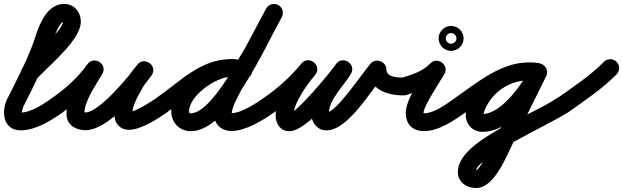

<svg xmlns="http://www.w3.org/2000/svg" viewBox="-36 -608 3148 970"><path d="M145.9 -207.3C145.9 -207.3 145.9 -207.3 145.9 -207.3C154.8 -215.7 163.8 -223.9 172.3 -232.7C230.3 -292.6 372.3 -412.2 372.3 -498C372.3 -548.3 338.7 -588.2 287 -588.2C206.9 -588.2 165.1 -493.5 145.1 -429.5C111.5 -322.3 55.4 -218.4 5.7 -118C5.7 -117.9 6.2 -119 6.8 -120C7.4 -121 8 -122.1 8 -122C-31.7 -59.3 -28 50.5 69 50.5C143.2 50.5 221.8 1.2 280.8 -40.1C301.2 -54.4 306.1 -82.5 291.9 -102.8C277.6 -123.2 249.5 -128.1 229.2 -113.9C229.2 -113.9 229.2 -113.9 229.2 -113.9C187.5 -84.6 121.8 -39.5 69 -39.5C63.4 -39.5 70 -38.3 72.6 -35.1C73.2 -34.3 78.2 -64.7 84 -74C84.1 -74 84.6 -75 85.2 -76C85.7 -77 86.3 -78 86.3 -78C138.2 -182.8 195.9 -290.8 230.9 -402.5C235.6 -417.6 264.5 -498.2 287 -498.2C288.2 -498.2 284.8 -499.5 284 -500.2C281.8 -502.2 282.3 -499.3 282.3 -498C282.3 -460 143.1 -331.9 107.7 -295.3C100.1 -287.5 92 -280.2 84.1 -272.7C66 -255.6 65.2 -227.1 82.3 -209.1C99.4 -191 127.9 -190.2 145.9 -207.3Z M216.9 -51.5C231 -31 259 -25.8 279.5 -39.9C354.8 -91.7 425.5 -156.2 478.7 -230.9C495.2 -254.1 483.3 -278.6 463.7 -291.1C444.2 -303.5 417 -304 402.9 -279.3C360.8 -205.3 299.9 -118.9 299.9 -31.7C299.9 23.1 347 49.9 396.2 49.9C509.1 49.9 668.5 -140.9 729.7 -226.9C746.6 -250.7 737.7 -275.7 720 -288.9C702.4 -302.2 676 -303.9 657.8 -281C642 -261.2 624.5 -241.4 611.9 -219.3C611.9 -219.3 611.8 -219 611.6 -218.8C611.5 -218.5 611.3 -218.2 611.3 -218.2C580.2 -159.9 542 -98.5 542 -30.3C542 -16.2 544.5 -2.1 550.9 10.5C550.9 10.5 551.1 10.8 551.3 11.1C551.5 11.5 551.6 11.8 551.6 11.8C562.8 32 584.1 47.8 616.4 47.8C674.8 47.8 761.7 -7.9 807.8 -40.1C828.2 -54.4 833.1 -82.5 818.9 -102.8C804.6 -123.2 776.5 -128.1 756.2 -113.9C756.2 -113.9 756.2 -113.9 756.2 -113.9C726.5 -93.1 645.6 -42.2 616.4 -42.2C611.1 -42.2 625.5 -36.8 629.4 -32.1C630.3 -31 631 -29.9 631.8 -28.7C632.3 -27.9 633.4 -25.5 633.1 -26.3C632.4 -28.2 631.3 -30.1 630.4 -31.8C630.4 -31.8 630.5 -31.5 630.7 -31.1C630.9 -30.8 631.1 -30.5 631.1 -30.5C630.7 -31.2 631.8 -29 632 -28.2C632.4 -26.9 632 -30 632 -30.3C632 -80.6 667.4 -132.2 690.7 -175.8C690.7 -175.8 690.5 -175.5 690.4 -175.2C690.2 -175 690.1 -174.7 690.1 -174.7C700.3 -192.6 715.3 -208.8 728.2 -225C746.4 -247.8 736.9 -273.2 718.6 -287C700.3 -300.8 673.2 -302.9 656.3 -279.1C617.6 -224.6 464.5 -40.1 396.2 -40.1C391.7 -40.1 381.8 -44.3 385.7 -40.2C387.9 -38 389.4 -35.1 389.9 -32C389.9 -31.9 389.9 -31.8 389.9 -31.7C389.9 -98.9 447.9 -176.5 481.1 -234.7C495.2 -259.5 484.5 -283.2 466.2 -294.9C447.9 -306.6 421.9 -306.3 405.3 -283.1C358.3 -217 295.1 -159.9 228.5 -114.1C208 -100 202.8 -72 216.9 -51.5Z M806.5 -39.9C806.5 -39.9 806.5 -39.9 806.5 -39.9C905 -107.5 1002.5 -219.2 1129.9 -219.2C1147 -219.2 1164.1 -215.3 1180.3 -210.1C1204 -202.6 1229.3 -215.6 1236.9 -239.3C1244.4 -263 1231.4 -288.3 1207.7 -295.9C1207.7 -295.9 1207.7 -295.9 1207.7 -295.9C1182.6 -303.9 1156.4 -309.2 1129.9 -309.2C976 -309.2 872.6 -194.4 755.5 -114.1C735.1 -100.1 729.8 -72 743.9 -51.5C757.9 -31.1 786 -25.8 806.5 -39.9ZM1209.3 -295.3C1209.3 -295.3 1209.3 -295.3 1209.3 -295.3C1182.6 -305 1158.6 -309.7 1129.8 -309.7C1006.1 -309.7 829.1 -178.7 829.1 -44.7C829.1 -12.5 843.1 16.7 869.1 36.1C885.9 48.6 906.1 54.8 926.9 54.8C1118 54.8 1297.5 -360.1 1387.3 -521.1C1399.4 -542.8 1391.6 -570.2 1369.9 -582.3C1348.2 -594.4 1320.8 -586.6 1308.7 -564.9C1239.1 -440.1 1050.3 -35.2 926.9 -35.2C925.6 -35.2 924 -35.3 922.9 -36.1C919.7 -38.5 919.1 -40.7 919.1 -44.7C919.1 -125.2 1056.1 -219.7 1129.8 -219.7C1148.2 -219.7 1161.9 -216.8 1178.7 -210.7C1202 -202.2 1227.8 -214.3 1236.3 -237.7C1244.8 -261 1232.7 -286.8 1209.3 -295.3ZM1308.2 -564C1308.2 -564 1308.2 -564 1308.2 -564C1272.8 -497 1236.9 -430.1 1201.2 -363.2C1201.2 -363.2 1201.3 -363.5 1201.5 -363.8C1201.6 -364 1201.8 -364.3 1201.8 -364.3C1154.8 -282 1044.6 -120.5 1044.6 -35.2C1044.6 17.7 1080 53.7 1133.3 53.7C1205.1 53.7 1291.1 0.3 1348.8 -40.1C1369.2 -54.4 1374.1 -82.5 1359.9 -102.8C1345.6 -123.2 1317.5 -128.1 1297.2 -113.9C1256.7 -85.5 1183.2 -36.3 1133.3 -36.3C1125 -36.3 1134.6 -25.9 1134.6 -35.2C1134.6 -85.9 1244.5 -257.6 1279.9 -319.7C1279.9 -319.7 1280.1 -320 1280.2 -320.2C1280.4 -320.5 1280.5 -320.8 1280.5 -320.8C1316.4 -387.8 1352.3 -454.8 1387.8 -522C1399.4 -543.9 1391 -571.2 1369 -582.8C1347.1 -594.4 1319.8 -586 1308.2 -564Z M1348.5 -39.9C1348.5 -39.9 1348.5 -39.9 1348.5 -39.9C1426.9 -93.8 1495.2 -155.8 1556 -229.3C1575 -252.4 1567.3 -278.2 1550.1 -292.6C1532.9 -306.9 1506.1 -309.8 1486.8 -287C1432.2 -222 1356.5 -112.4 1356.5 -24.5C1356.5 16.7 1380.3 54.9 1425.7 54.9C1515.5 54.9 1686.4 -161.7 1735.2 -232.5C1751.5 -256.2 1739.7 -280.7 1720.2 -293C1700.7 -305.3 1673.5 -305.4 1659.1 -280.5C1615.1 -204.1 1535.8 -131.8 1535.8 -37.1C1535.8 7.7 1564.7 50.7 1613.1 50.7C1722.1 50.7 1836 -148.6 1905 -228.6C1917.7 -243.4 1898 -260.5 1875 -269.1C1852 -277.6 1825.9 -277.6 1825.9 -258C1825.9 -156.4 1919 -126 2004 -126C2028.9 -126 2049 -146.1 2049 -171C2049 -195.9 2028.9 -216 2004 -216C2004 -216 2004 -216 2004 -216C1974.3 -216 1915.9 -216.6 1915.9 -258C1915.9 -277.6 1902.5 -292.3 1885.9 -298.5C1869.3 -304.6 1849.6 -302.2 1836.8 -287.4C1791 -234.2 1662.4 -39.3 1613.1 -39.3C1610.8 -39.3 1617.9 -38.7 1620 -37.7C1629.1 -33.4 1625.8 -28.5 1625.8 -37.1C1625.8 -105.8 1703.2 -176.7 1737.1 -235.5C1751.5 -260.5 1740.6 -284.3 1722.1 -296C1703.6 -307.7 1677.4 -307.2 1661 -283.5C1631.1 -240 1460.7 -35.1 1425.7 -35.1C1422.6 -35.1 1431.9 -34.3 1434.6 -33C1442.9 -29.2 1446.5 -15.9 1446.5 -24.5C1446.5 -87.5 1516.7 -182.6 1555.7 -229C1575 -251.9 1567.2 -277.8 1549.9 -292.3C1532.5 -306.7 1505.6 -309.7 1486.6 -286.7C1431.2 -219.6 1369 -163.2 1297.5 -114.1C1277 -100 1271.8 -72 1285.9 -51.5C1300 -31 1328 -25.8 1348.5 -39.9Z M2017.6 -128.1C2017.6 -128.1 2017.6 -128.1 2017.6 -128.1C2088.8 -150.7 2150.5 -170.7 2202.5 -224.8C2220.9 -244 2209.8 -268.9 2190.8 -283.4C2171.8 -297.8 2144.8 -301.8 2131.3 -278.9C2094.5 -216.8 2013.9 -106.6 2013.9 -39C2013.9 18.6 2046.9 54.3 2106 54.3C2181.7 54.3 2256.1 1.6 2315.8 -40.1C2336.2 -54.4 2341.1 -82.5 2326.9 -102.8C2312.6 -123.2 2284.5 -128.1 2264.2 -113.9C2264.2 -113.9 2264.2 -113.9 2264.2 -113.9C2222.7 -84.8 2158.9 -35.7 2106 -35.7C2099.3 -35.7 2095.1 -39.1 2100.4 -34.5C2102.2 -33 2105.1 -26.4 2104.6 -28.8C2104 -32.1 2103.9 -35.6 2103.9 -39C2103.9 -70.4 2183.2 -190 2208.7 -233.1C2222.2 -255.9 2213.6 -279 2197.1 -291.6C2180.5 -304.2 2155.9 -306.3 2137.5 -287.2C2097.4 -245.4 2045.7 -231.4 1990.4 -213.9C1966.7 -206.4 1953.6 -181.1 1961.1 -157.4C1968.6 -133.7 1993.9 -120.6 2017.6 -128.1ZM2238.8 -440.7C2241.4 -441.1 2243.7 -441 2243 -441C2243.7 -441 2244.4 -440.9 2245.1 -440.9C2254.4 -440.2 2262.7 -434.6 2267 -426.3C2268.3 -423.8 2269.2 -421.1 2269.7 -418.2C2270.1 -415.6 2270 -413.3 2270 -414C2270 -414.7 2270.1 -412.4 2269.7 -409.8C2269.2 -406.9 2268.3 -404.2 2267 -401.7C2262.7 -393.4 2254.4 -387.8 2245.1 -387.1C2244.4 -387.1 2243.7 -387 2243 -387C2242.3 -387 2241.6 -387.1 2240.9 -387.1C2231.6 -387.8 2223.3 -393.4 2219 -401.7C2217.7 -404.2 2216.8 -406.9 2216.3 -409.8C2215.9 -412.4 2216 -414.7 2216 -414C2216 -414.7 2216.1 -415.4 2216.1 -416.1C2216.8 -425.4 2222.4 -433.7 2230.7 -438C2233.2 -439.3 2235.9 -440.2 2238.8 -440.7ZM2180 -414C2180 -379.3 2208.3 -351 2243 -351C2277.7 -351 2306 -379.3 2306 -414C2306 -448.7 2277.7 -477 2243 -477C2208.3 -477 2180 -448.7 2180 -414Z M2253.1 -51.3C2267.3 -30.9 2295.4 -25.9 2315.7 -40.1C2409.5 -105.5 2517.5 -202.8 2636.3 -202.8C2648.6 -202.8 2660.4 -201.8 2672.5 -200.3C2697.1 -197.3 2719.6 -214.8 2722.7 -239.5C2725.7 -264.1 2708.2 -286.6 2683.5 -289.7C2683.5 -289.7 2683.5 -289.7 2683.5 -289.7C2667.7 -291.6 2652.3 -292.8 2636.3 -292.8C2493.7 -292.8 2375.7 -191.6 2264.3 -113.9C2243.9 -99.7 2238.9 -71.6 2253.1 -51.3ZM2684.4 -289.5C2684.4 -289.5 2684.4 -289.5 2684.4 -289.5C2669.6 -291.7 2655.2 -292.7 2640.2 -292.7C2516.9 -292.7 2405.7 -228.3 2346.1 -120.3C2331.1 -93.2 2317.1 -60 2317.1 -28.4C2317.1 21.2 2351.4 58 2401.7 58C2542.6 58 2669.3 -112.2 2723.5 -223.3C2734.3 -245.6 2725.1 -272.6 2702.7 -283.5C2680.4 -294.3 2653.4 -285.1 2642.5 -262.7C2606.9 -189.6 2498.3 -32 2401.7 -32C2401.3 -32 2407.1 -22.1 2407.1 -28.4C2407.1 -43.6 2417.8 -64.1 2424.9 -76.9C2468.8 -156.3 2549.6 -202.7 2640.2 -202.7C2650.9 -202.7 2661.1 -202 2671.6 -200.5C2696.2 -196.9 2719 -214 2722.5 -238.6C2726.1 -263.2 2709 -286 2684.4 -289.5ZM2702.9 -283.3C2680.7 -294.4 2653.7 -285.2 2642.7 -262.9C2591.7 -159.9 2540.8 -56.9 2489.7 46C2489.7 46 2489.9 45.6 2490.1 45.2C2490.3 44.9 2490.5 44.5 2490.5 44.5C2467 87.5 2390 252.1 2368.8 252.1C2361 252.1 2360.2 247.6 2364.5 254C2365.8 255.9 2367 262.6 2367 260.4C2367 185.3 2745.4 20.5 2831.9 -40.2C2852.2 -54.5 2857.1 -82.5 2842.8 -102.9C2828.5 -123.2 2800.5 -128.1 2780.1 -113.8C2780.1 -113.8 2780.1 -113.8 2780.1 -113.8C2651.9 -23.8 2277 101 2277 260.4C2277 311.8 2321.2 342.1 2368.8 342.1C2467.7 342.1 2527.1 165.5 2569.5 87.5C2569.5 87.5 2569.7 87.1 2569.9 86.8C2570.1 86.4 2570.3 86 2570.3 86C2621.4 -17 2672.4 -120 2723.3 -223.1C2734.4 -245.3 2725.2 -272.3 2702.9 -283.3Z M2769.3 -49.6C2783.7 -29.3 2811.8 -24.6 2832.1 -39C2916.4 -98.9 3006.3 -158.5 3079.1 -232.4C3096.5 -250.2 3096.3 -278.7 3078.6 -296.1C3060.8 -313.5 3032.3 -313.3 3014.9 -295.6C3014.9 -295.6 3014.9 -295.6 3014.9 -295.6C2946 -225.5 2859.9 -169.2 2779.9 -112.3C2759.7 -97.9 2754.9 -69.9 2769.3 -49.6Z"/></svg>

Font: FRB American Cursive Guidelines Black
Style: Bold Italic
Weight: 900
Italic angle: -25°
Version: Version 2.0;Modular Font Editor K font №1